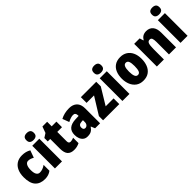

<svg xmlns="http://www.w3.org/2000/svg" viewBox="253 -2038 3310 3310"><g transform="rotate(-45 1907.5 -383.0)"><path d="M275 10Q159 10 97 -58.5Q35 -127 35 -274Q35 -361 63.5 -426Q92 -491 147 -527Q202 -563 282 -563Q330 -563 370 -552.5Q410 -542 445 -521L397 -388Q369 -404 343 -412.5Q317 -421 290 -421Q253 -421 231 -383.5Q209 -346 209 -274Q209 -202 231 -167.5Q253 -133 293 -133Q362 -133 429 -182V-39Q398 -15 360 -2.5Q322 10 275 10Z M610 -776Q654 -776 678 -756Q702 -736 702 -691Q702 -646 677.5 -626.5Q653 -607 610 -607Q568 -607 543.5 -626.5Q519 -646 519 -691Q519 -736 542.5 -756Q566 -776 610 -776ZM696 -553V0H524V-553Z M1042 -134Q1061 -134 1080 -139Q1099 -144 1120 -153V-21Q1092 -7 1060.5 1.5Q1029 10 988 10Q907 10 866.5 -34.5Q826 -79 826 -182V-417H766V-500L841 -548L883 -664H998V-553H1113V-417H998V-188Q998 -134 1042 -134Z M1431 -563Q1521 -563 1573 -513Q1625 -463 1625 -363V0H1503L1473 -73H1469Q1440 -30 1406 -10Q1372 10 1314 10Q1266 10 1234.5 -14Q1203 -38 1187 -78.5Q1171 -119 1171 -169Q1171 -258 1223 -301.5Q1275 -345 1375 -349L1453 -352V-364Q1453 -432 1396 -432Q1343 -432 1265 -391L1219 -513Q1262 -537 1315 -550Q1368 -563 1431 -563ZM1419 -245Q1343 -242 1343 -177Q1343 -121 1388 -121Q1415 -121 1434.5 -143Q1454 -165 1454 -200V-247Z M2093 0H1698V-102L1891 -414H1709V-553H2084V-442L1900 -139H2093Z M2255 -776Q2299 -776 2323 -756Q2347 -736 2347 -691Q2347 -646 2322.5 -626.5Q2298 -607 2255 -607Q2213 -607 2188.5 -626.5Q2164 -646 2164 -691Q2164 -736 2187.5 -756Q2211 -776 2255 -776ZM2341 -553V0H2169V-553Z M2918 -278Q2918 -200 2893 -134.5Q2868 -69 2814 -29.5Q2760 10 2675 10Q2596 10 2542 -29Q2488 -68 2460.5 -133.5Q2433 -199 2433 -278Q2433 -362 2459.5 -426Q2486 -490 2540.5 -526.5Q2595 -563 2677 -563Q2749 -563 2803 -529.5Q2857 -496 2887.5 -432.5Q2918 -369 2918 -278ZM2607 -277Q2607 -203 2623.5 -165Q2640 -127 2676 -127Q2714 -127 2729 -165Q2744 -203 2744 -278Q2744 -352 2729 -389Q2714 -426 2676 -426Q2640 -426 2623.5 -389Q2607 -352 2607 -277Z M3310 -563Q3387 -563 3431.5 -511.5Q3476 -460 3476 -360V0H3304V-306Q3304 -361 3293 -389Q3282 -417 3250 -417Q3209 -417 3195 -378Q3181 -339 3181 -249V0H3009V-553H3142L3163 -483H3171Q3214 -563 3310 -563Z M3672 -776Q3716 -776 3740 -756Q3764 -736 3764 -691Q3764 -646 3739.5 -626.5Q3715 -607 3672 -607Q3630 -607 3605.5 -626.5Q3581 -646 3581 -691Q3581 -736 3604.5 -756Q3628 -776 3672 -776ZM3758 -553V0H3586V-553Z"/></g></svg>

Font: Noto Sans Bengali Condensed Black
Style: Regular
Weight: 900
Width: 3
Designer: Joana Ranito - Universal Thirst; Jelle Bosma - Monotype Design Team
Foundry: Universal Thirst ehf.
Version: Version 3.000; ttfautohint (v1.8.4.7-5d5b)